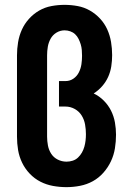

<svg xmlns="http://www.w3.org/2000/svg" viewBox="-20 -763 540 791"><path d="M254 8Q226 8 198.5 3Q171 -2 146.5 -14.5Q122 -27 102.5 -47.5Q83 -68 71 -93Q59 -118 54.5 -145Q50 -172 50 -200V-535Q50 -562 54.5 -589Q59 -616 70 -640.5Q81 -665 99.5 -685.5Q118 -706 141.5 -719.5Q165 -733 192 -738Q219 -743 246 -743Q273 -743 300 -738Q327 -733 350.5 -719.5Q374 -706 392.5 -686Q411 -666 422 -641.5Q433 -617 437.5 -590Q442 -563 442 -536Q442 -513 438.5 -490Q435 -467 425.5 -446Q416 -425 400.5 -407.5Q385 -390 366 -378Q389 -367 407.5 -348.5Q426 -330 437.5 -307Q449 -284 453.5 -258.5Q458 -233 458 -208Q458 -180 453.5 -152Q449 -124 437 -98.5Q425 -73 406 -51.5Q387 -30 362.5 -16.5Q338 -3 310 2.5Q282 8 254 8ZM254 -97Q267 -97 279.5 -101Q292 -105 301.5 -114Q311 -123 317.5 -134.5Q324 -146 327.5 -158.5Q331 -171 332.5 -184Q334 -197 334 -210Q334 -230 330.5 -250Q327 -270 316.5 -287Q306 -304 288 -314Q270 -324 250 -324H223V-429H250Q268 -429 282.5 -439Q297 -449 305 -465Q313 -481 315.5 -498.5Q318 -516 318 -533Q318 -545 317 -557Q316 -569 312.5 -580.5Q309 -592 303.5 -603Q298 -614 289.5 -622Q281 -630 269.5 -634Q258 -638 246 -638Q228 -638 212.5 -628.5Q197 -619 188.5 -603.5Q180 -588 177 -570.5Q174 -553 174 -535V-200Q174 -182 177.5 -163.5Q181 -145 191 -129.5Q201 -114 218 -105.5Q235 -97 254 -97Z"/></svg>

Font: Iosevka Extrabold
Style: Regular
Weight: 800
Monospace: yes
Designer: Belleve Invis
Foundry: Belleve Invis
Version: Version 32.5.0; ttfautohint (v1.8.4)